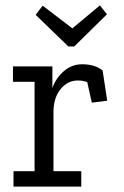

<svg xmlns="http://www.w3.org/2000/svg" viewBox="-20 -691 460 711"><path d="M376 -638 255 -519H233L112 -636L138 -670L248 -586L350 -671ZM284 -453Q332 -453 360 -430L377 -318L320 -311L303 -387Q286 -393 269 -393Q230 -393 204 -360.5Q178 -328 178 -276V-57H281V0H30V-57H108V-388H28V-445H174V-365Q187 -402 216.5 -427.5Q246 -453 284 -453Z"/></svg>

Font: Zilla Slab
Style: Regular
Weight: 400
Designer: Typotheque.com
Foundry: Typotheque type foundry
Version: Version 1.1; 2017; ttfautohint (v1.6)